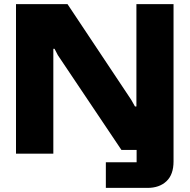

<svg xmlns="http://www.w3.org/2000/svg" viewBox="-20 -749 924 936"><path d="M496 167V42H646V-18H572L262 -480L246 -511H240V0H58V-729H309L620 -262L638 -230H645V-729H826V38Q826 102 791.5 134.5Q757 167 699 167Z"/></svg>

Font: Hubot Sans SemiExpanded
Style: Bold
Weight: 700
Width: 6
Designer: Deni Anggara
Foundry: GitHub, Inc., Subsidiary of Microsoft Corporation
Version: Version 2.000